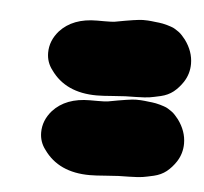

<svg xmlns="http://www.w3.org/2000/svg" viewBox="-37 -461 477 450"><g transform="rotate(5 201.5 -235.5)"><path d="M81.1 -98.6Q67.4 -116.2 67.4 -138.7Q67.4 -167 87.9 -190.4Q118.2 -223.6 174.8 -223.6Q174.8 -223.6 193.4 -223.6Q210 -223.6 216.8 -224.6Q268.6 -234.4 282.2 -234.4Q294.9 -234.4 302.7 -233.4Q303.7 -233.4 311 -232.4Q318.4 -231.4 320.3 -231.4Q322.3 -231.4 329.1 -230Q335.9 -228.5 339.4 -227.5Q342.8 -226.6 348.6 -224.6Q354.5 -222.7 358.4 -220.2Q362.3 -217.8 367.2 -214.4Q372.1 -210.9 376 -206.5Q379.9 -202.1 383.8 -197.3Q403.3 -170.9 403.3 -141.6Q403.3 -118.2 390.6 -98.6Q380.9 -84 368.7 -74.2Q356.4 -64.5 339.4 -60.5Q322.3 -56.6 313.5 -55.2Q304.7 -53.7 282.2 -53.2Q259.8 -52.7 256.8 -52.7Q252 -52.7 227.5 -50.8Q203.1 -48.8 189.5 -48.8Q116.2 -48.8 81.1 -98.6ZM81.1 -286.1Q67.4 -303.7 67.4 -326.2Q67.4 -354.5 87.9 -377.9Q118.2 -411.1 174.8 -411.1Q174.8 -411.1 193.4 -411.1Q210 -411.1 216.8 -412.1Q268.6 -421.9 282.2 -421.9Q294.9 -421.9 302.7 -420.9Q303.7 -420.9 311 -419.9Q318.4 -418.9 320.3 -418.9Q322.3 -418.9 329.1 -417.5Q335.9 -416 339.4 -415Q342.8 -414.1 348.6 -412.1Q354.5 -410.2 358.4 -407.7Q362.3 -405.3 367.2 -401.9Q372.1 -398.4 376 -394Q379.9 -389.6 383.8 -384.8Q403.3 -358.4 403.3 -329.1Q403.3 -305.7 390.6 -286.1Q380.9 -271.5 368.7 -261.7Q356.4 -252 339.4 -248Q322.3 -244.1 313.5 -242.7Q304.7 -241.2 282.2 -240.7Q259.8 -240.2 256.8 -240.2Q252 -240.2 227.5 -238.3Q203.1 -236.3 189.5 -236.3Q116.2 -236.3 81.1 -286.1Z"/></g></svg>

Font: Essays1743
Style: BoldItalic
Weight: 700
Italic angle: -10°
Designer: Based on the typeface in a 1743 English translation of the essays of Montaigne.  PostScript/TrueType font designed by Jo
Version: Version 002.100